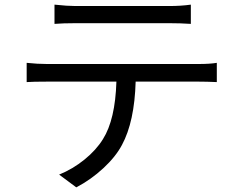

<svg xmlns="http://www.w3.org/2000/svg" viewBox="-20 -760 1040 828"><path d="M215 -740Q271 -734 305 -734H710Q760 -734 803 -740V-657Q759 -660 710 -660H306Q252 -660 215 -657ZM95 -489Q142 -484 182 -484H837Q885 -484 915 -489V-406Q871 -408 837 -408H565Q560 -235 506 -135Q479 -84 425.5 -34.5Q372 15 309 48L235 -7Q294 -31 344.5 -72Q395 -113 424 -160Q477 -244 482 -408H182Q123 -408 95 -406Z"/></svg>

Font: Noto Sans SC
Style: Regular
Weight: 400
Designer: Ryoko NISHIZUKA  (kana, bopomofo & ideographs); Paul D. Hunt (Latin, Greek & Cyrillic); Sandoll Communications , Soo-you
Foundry: Adobe
Version: Version 2.002;hotconv 1.0.116;makeotfexe 2.5.65601